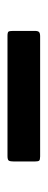

<svg xmlns="http://www.w3.org/2000/svg" viewBox="168 -638 125 500"><g transform="rotate(90 230.0 -387.5)"><path d="M74 -430Q66 -430 63 -427.2Q60 -424.5 60 -416V-360Q60 -350.5 61.8 -347.8Q63.5 -345 73 -345H386Q396 -345 398 -348.8Q400 -352.5 400 -361.5V-416Q400 -425 397.8 -427.5Q395.5 -430 387 -430Z"/></g></svg>

Font: Besley
Style: Bold Italic
Weight: 700
Italic angle: -13°
Designer: Owen Earl
Foundry: indestructible type*
Version: Version 2.001